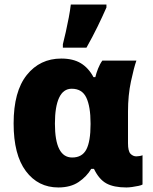

<svg xmlns="http://www.w3.org/2000/svg" viewBox="-20 -816 672 846"><path d="M237 10Q148 10 94 -62Q40 -134 40 -272Q40 -413 98 -485.5Q156 -558 250 -558Q302 -558 336 -537.5Q370 -517 392 -476H400Q404 -493 412 -513.5Q420 -534 431 -549H581Q570 -518 557 -457Q544 -396 544 -325V-185Q544 -150 555 -138.5Q566 -127 581 -127Q587 -127 595.5 -128.5Q604 -130 608 -132V-3Q604 0 590.5 3Q577 6 562 8Q547 10 537 10Q481 10 448.5 -8Q416 -26 394 -72H382Q362 -38 326.5 -14Q291 10 237 10ZM298 -122Q342 -122 360.5 -157.5Q379 -193 379 -268V-273Q379 -346 360.5 -385.5Q342 -425 296 -425Q259 -425 240.5 -385.5Q222 -346 222 -271Q222 -122 298 -122ZM257 -606V-621Q263 -644 270 -675.5Q277 -707 283 -738.5Q289 -770 292 -796H449V-783Q431 -742 409.5 -698Q388 -654 361 -606Z"/></svg>

Font: Noto Sans Disp ExtBd
Style: Regular
Weight: 800
Designer: Monotype Design Team
Foundry: Monotype Imaging Inc.
Version: Version 2.000;GOOG;noto-source:20170915:90ef993387c0; ttfaut